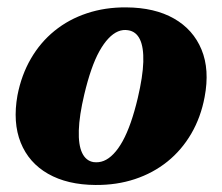

<svg xmlns="http://www.w3.org/2000/svg" viewBox="-20 -500 616 533"><path d="M330.5 -479.5Q409.5 -479 463 -448.5Q516.5 -418 539.5 -362.2Q562.5 -306.5 548 -230.5Q537.5 -174.5 511 -129Q484.5 -83.5 444.8 -51.5Q405 -19.5 354.5 -2.8Q304 14 245 13.5Q167 13 113.5 -17.5Q60 -48 37.5 -104Q15 -160 28.5 -235.5Q39.5 -292 65.8 -337.2Q92 -382.5 131.5 -414.5Q171 -446.5 221.5 -463.2Q272 -480 330.5 -479.5ZM239.5 -50Q254.5 -48 268.2 -53.5Q282 -59 295.2 -72.8Q308.5 -86.5 320.5 -108.2Q332.5 -130 343 -160Q353.5 -190 362.5 -228Q376.5 -287.5 377.8 -328Q379 -368.5 368.5 -390.5Q358 -412.5 336 -416Q321.5 -418.5 307.8 -412.8Q294 -407 281 -393.2Q268 -379.5 256 -358Q244 -336.5 233.5 -306.2Q223 -276 214 -238Q200 -179 198.8 -138.2Q197.5 -97.5 208 -75.5Q218.5 -53.5 239.5 -50Z"/></svg>

Font: Fraunces
Style: Bold Italic
Weight: 700
Italic angle: -16°
Version: Version 1.000;[b76b70a41]